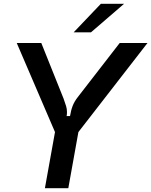

<svg xmlns="http://www.w3.org/2000/svg" viewBox="-20 -989 795 1009"><path d="M216 0 269 -295 68 -763H197L314 -471Q323 -446 327.5 -431Q332 -416 332 -400Q332 -386 330 -379H348Q353 -410 362 -433Q371 -456 389 -479L609 -763H755L392 -295L339 0ZM458 -819H367L510 -969H632Z"/></svg>

Font: Open Sauce Sans Medium Italic
Style: Regular
Weight: 500
Italic angle: -10°
Designer: Alfredo Marco Pradil
Foundry: Creative Sauce Fz LLC
Version: Version 1.477